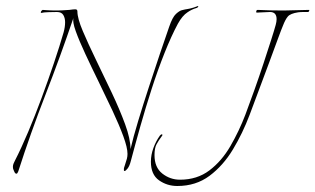

<svg xmlns="http://www.w3.org/2000/svg" viewBox="-20 -567 1051 640"><path d="M35 12Q31 12 28.5 7Q26 2 25 -1Q23 -5 23 -11Q23 -17 25.5 -22.5Q28 -28 30 -32Q51 -73 74 -127.5Q97 -182 119 -241.5Q141 -301 160 -357.5Q179 -414 192 -459Q197 -477 197 -493Q197 -507 191 -517Q185 -527 170 -527Q161 -527 143 -526.5Q125 -526 118 -524Q116 -524 116 -525Q116 -530 122 -534Q122 -534 136.5 -533Q151 -532 170 -532Q176 -532 187.5 -532.5Q199 -533 211 -534Q218 -535 223 -535.5Q228 -536 231 -536Q238 -536 238 -529Q238 -506 256 -463.5Q274 -421 300 -367.5Q326 -314 352.5 -258Q379 -202 397 -153Q415 -104 415 -70Q424 -109 440.5 -163.5Q457 -218 476 -276Q495 -334 513 -387.5Q531 -441 544 -478Q555 -510 566.5 -520.5Q578 -531 586 -533Q598 -536 605.5 -537Q613 -538 626 -542L640 -547Q642 -548 640.5 -545Q639 -542 637 -541Q619 -536 605 -526Q588 -515 573 -488Q551 -447 528.5 -390.5Q506 -334 485.5 -270.5Q465 -207 447.5 -145Q430 -83 416 -30Q412 -14 405.5 -5.5Q399 3 395 3Q392 3 393 -5Q393 -7 396.5 -17Q400 -27 403 -38Q404 -42 404.5 -46Q405 -50 405 -54Q405 -75 391 -113Q377 -151 355 -198Q333 -245 309 -294Q285 -343 264.5 -387Q244 -431 232.5 -463Q221 -495 225 -508Q182 -381 131.5 -251Q81 -121 41 4Q38 12 35 12ZM571 53Q537 53 510 34Q483 15 483 -28Q483 -51 491.5 -74Q500 -97 513 -115Q517 -120 520 -119Q523 -118 520 -114Q508 -98 501.5 -85.5Q495 -73 495 -50Q495 -9 521 11.5Q547 32 580 32Q637 32 678 1Q719 -30 748 -80Q777 -130 798 -185Q812 -222 828 -267Q844 -312 858.5 -356Q873 -400 884 -434.5Q895 -469 899 -484Q902 -495 902 -503Q902 -527 880 -527Q869 -527 857.5 -526Q846 -525 836 -525Q834 -525 834 -527Q834 -534 839 -534Q854 -533 880.5 -532.5Q907 -532 925 -532Q945 -532 967.5 -533Q990 -534 1010 -534Q1012 -534 1010.5 -530.5Q1009 -527 1007 -527Q1000 -527 991 -527Q982 -527 974 -526Q948 -522 939.5 -512Q931 -502 923 -481Q919 -472 906.5 -438Q894 -404 877 -358Q860 -312 842.5 -265.5Q825 -219 812 -184Q789 -123 756.5 -69Q724 -15 678.5 19Q633 53 571 53Z"/></svg>

Font: Explora
Style: Regular
Weight: 400
Designer: Robert E. Leuschke
Foundry: Robert E. Leuschke
Version: Version 1.010